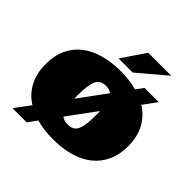

<svg xmlns="http://www.w3.org/2000/svg" viewBox="-208 -928 1160 1160"><g transform="rotate(45 372.0 -347.5)"><path d="M139.2 -37.1Q82 -73.2 51 -131.6Q20 -189.9 20 -270Q20 -341.8 44.9 -396Q69.8 -450.2 116 -486.6Q162.1 -522.9 227.1 -541.5Q292 -560.1 372.1 -560.1Q446.8 -560.1 509.8 -543L544.9 -589.8H666L603 -503.9Q660.2 -467.8 692.1 -409.4Q724.1 -351.1 724.1 -270Q724.1 -199.2 699 -144.5Q673.8 -89.8 627.9 -53Q582 -16.1 517.1 2.4Q452.1 21 372.1 21Q293 21 230 2.9L188 61H66.9ZM454.1 -270Q454.1 -277.8 454.1 -285.4Q454.1 -293 453.1 -300.8L320.8 -121.1Q337.9 -105 372.1 -105Q396 -105 412.1 -113.5Q428.2 -122.1 437 -141.6Q445.8 -161.1 450 -192.6Q454.1 -224.1 454.1 -270ZM290 -243.2 419.9 -419.9Q402.8 -434.1 372.1 -434.1Q348.1 -434.1 332 -425.5Q315.9 -417 306.9 -397.5Q297.9 -377.9 293.9 -346.9Q290 -315.9 290 -270ZM606.9 -755.9 428.2 -605H308.1L410.2 -755.9Z"/></g></svg>

Font: Ultra
Style: Regular
Weight: 400
Designer: Astigmatic (AOETI)
Foundry: Astigmatic (AOETI)
Version: Version 1.001